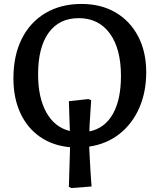

<svg xmlns="http://www.w3.org/2000/svg" viewBox="-20 -734 809 973"><path d="M342 219 329 213Q331 151 332.5 97.5Q334 44 335 12Q246 4 181.5 -41.5Q117 -87 82.5 -162.5Q48 -238 48 -337Q48 -452 90 -536.5Q132 -621 210 -667.5Q288 -714 393 -714Q492 -714 565.5 -671Q639 -628 680 -550Q721 -472 721 -368Q721 -267 685.5 -186.5Q650 -106 585 -55Q520 -4 432 9Q433 34 435 69Q437 104 439 141Q441 178 444 211ZM433 -68Q511 -84 552 -156.5Q593 -229 593 -349Q593 -487 536.5 -564.5Q480 -642 379 -642Q280 -642 226.5 -568Q173 -494 173 -357Q173 -239 215 -164Q257 -89 334 -70Q333 -107 331.5 -145.5Q330 -184 329 -221L428 -232L442 -226Q439 -177 437 -147.5Q435 -118 434 -100Q433 -82 433 -68Z"/></svg>

Font: Literata Medium
Style: Regular
Weight: 500
Designer: Latin by Veronika Burian and Jose Scaglione. Greek by Irene Vlachou. Cyrillic by Vera Evstafieva.
Foundry: TypeTogether
Version: Version 3.103; ttfautohint (v1.8.4.7-5d5b);gftools[0.9.29]